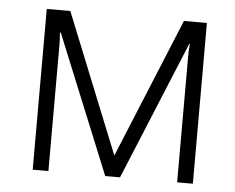

<svg xmlns="http://www.w3.org/2000/svg" viewBox="-44 -583 776 633"><g transform="rotate(5 344.5 -266.0)"><path d="M616 -532V0H564V-376Q564 -379 564 -382V-383Q564 -384 564 -384V-386Q564 -386 564 -387V-388Q564 -389 564 -389V-391Q564 -391 564 -392V-393Q564 -394 564 -395V-416Q564 -436 566 -458H564L375 0H326L139 -458H136Q138 -436 138 -416V-409Q138 -408 138 -408V-404Q138 -402 138 -400V-399Q138 -398 138 -397V0H86V-532H164L350 -70L540 -532Z"/></g></svg>

Font: BC Sans Light
Style: Regular
Weight: 300
Designer: Monotype Design Team
Foundry: Monotype Imaging Inc.
Version: Version 2.000;GOOG;noto-source:20170915:90ef993387c0